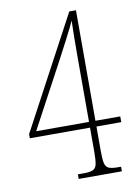

<svg xmlns="http://www.w3.org/2000/svg" viewBox="-82 -769 589 823"><g transform="rotate(-10 212.5 -357.0)"><path d="M193 0V-20H218Q245 -20 258 -25.5Q271 -31 275 -48Q279 -65 279 -101V-208H17V-226L278 -714H307V-233H415V-208H307V-101Q307 -65 311 -48Q315 -31 328 -25.5Q341 -20 368 -20H381V0ZM49 -233H279V-445Q279 -474 279 -515.5Q279 -557 279.5 -599.5Q280 -642 281 -674Q278 -666 268 -646Q258 -626 245 -600.5Q232 -575 219 -551Q206 -527 198 -511Z"/></g></svg>

Font: Noto Serif Tamil ExtraCondensed Thin
Style: Regular
Weight: 100
Width: 2
Designer: Indian Type Foundry, Tom Grace, and the Monotype Design Team
Foundry: Monotype Imaging Inc.
Version: Version 2.004; ttfautohint (v1.8.4.7-5d5b)